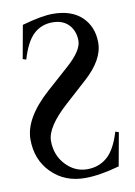

<svg xmlns="http://www.w3.org/2000/svg" viewBox="-84 -790 596 846"><g transform="rotate(-10 214.0 -366.5)"><path d="M211.4 -734.9Q295.9 -734.9 341.8 -690.7Q387.7 -646.5 387.7 -575.2Q387.7 -499 301.3 -421.4L205.1 -334.5Q107.4 -246.6 107.4 -184.6Q107.4 -121.1 147.9 -77.6Q188.5 -34.2 244.1 -34.2Q296.4 -34.2 333.5 -66.4Q370.6 -98.6 393.6 -175.8L408.7 -170.9Q382.3 -26.4 381.8 -22.5Q293 2.4 228 2.4Q137.2 2.4 78.4 -56.6Q19.5 -115.7 19.5 -206.5Q19.5 -302.2 136.2 -406.2L234.9 -494.1Q303.2 -555.2 303.2 -598.6Q303.2 -642.1 277.1 -670.2Q251 -698.2 204.1 -698.2Q154.3 -698.2 119.6 -665.8Q85 -633.3 62.5 -556.6L47.4 -561.5Q73.7 -706.1 74.2 -710Q162.6 -734.9 211.4 -734.9Z"/></g></svg>

Font: Flanker
Style: Regular
Weight: 400
Designer: Flanker
Foundry: Flanker
Version: Version 2.027